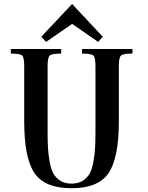

<svg xmlns="http://www.w3.org/2000/svg" viewBox="-20 -950 754 979"><path d="M347.7 -929.7 190.4 -762.7 214.8 -736.3 347.7 -828.1 480.5 -736.3 503.9 -762.7ZM344.7 9.8C435.2 9.8 498 -15.8 533.2 -66.9C568.4 -118 585.9 -205.7 585.9 -330.1V-613.3C585.9 -641.9 589.5 -659.7 596.7 -666.5C603.8 -673.3 623.4 -676.8 655.3 -676.8V-700.2H398.4V-676.8C429.7 -676.8 448.9 -673.5 456.1 -667C463.2 -660.5 466.8 -642.6 466.8 -613.3V-283.2C466.8 -248 466.1 -219.1 464.8 -196.3C463.5 -173.5 460.6 -149.4 456.1 -124C451.5 -98.6 445 -78.6 436.5 -64C428.1 -49.3 416.2 -37.3 400.9 -27.8C385.6 -18.4 366.9 -13.7 344.7 -13.7C322.6 -13.7 303.9 -18.4 288.6 -27.8C273.3 -37.3 261.4 -49.3 252.9 -64C244.5 -78.6 238 -98.6 233.4 -124C228.8 -149.4 225.9 -173.5 224.6 -196.3C223.3 -219.1 222.7 -248 222.7 -283.2V-613.3C222.7 -641.9 226.2 -659.7 233.4 -666.5C240.6 -673.3 260.1 -676.8 292 -676.8V-700.2H35.2V-676.8C66.4 -676.8 85.6 -673.5 92.8 -667C99.9 -660.5 103.5 -642.6 103.5 -613.3V-330.1C103.5 -205.7 121.1 -118 156.2 -66.9C191.4 -15.8 254.2 9.8 344.7 9.8Z"/></svg>

Font: TriodPostnaja
Style: Medium
Weight: 500
Version: 20110805; ttfautohint (v0.96) -l 8 -r 50 -G 200 -x 14 -w "G"